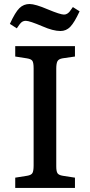

<svg xmlns="http://www.w3.org/2000/svg" viewBox="-20 -928 445 948"><path d="M278.8 -774.9Q242.2 -774.9 189.9 -797.9Q125.5 -825.2 107.9 -825.2Q95.2 -825.2 86.7 -818.4Q78.1 -811.5 63 -788.1L28.8 -810.1Q55.2 -867.7 75.9 -887.9Q96.7 -908.2 126 -908.2Q154.3 -908.2 215.8 -881.8Q277.8 -856 295.9 -856Q305.2 -856 312.5 -860.8Q319.8 -865.7 324 -871.1Q328.1 -876.5 339.8 -893.1L373 -872.1Q347.7 -817.4 327.4 -796.1Q307.1 -774.9 278.8 -774.9ZM55.2 0V-50.8L113.8 -60.1Q134.8 -63.5 140.4 -74Q146 -84.5 146 -110.8V-590.8Q146 -617.7 140.1 -627.2Q134.3 -636.7 111.8 -640.1L55.2 -648.9V-700.2H350.1V-648.9L289.1 -640.1Q269.5 -636.7 263.7 -625.7Q257.8 -614.7 257.8 -588.9V-106.9Q257.8 -82.5 263.7 -73Q269.5 -63.5 290 -60.1L350.1 -50.8V0Z"/></svg>

Font: Literata Book Medium
Style: Regular
Weight: 500
Designer: Latin by Veronika Burian and Jose Scaglione. Greek by Irene Vlachou. Cyrillic by Vera Evstafieva
Foundry: TypeTogether
Version: Version 2.003;PS 002.003;hotconv 1.0.88;makeotf.lib2.5.64775